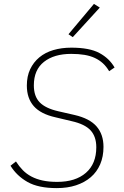

<svg xmlns="http://www.w3.org/2000/svg" viewBox="-20 -955 640 987"><path d="M272 12Q177 12 121.5 -19.5Q66 -51 34 -103L62 -125Q78 -100 97 -80.5Q116 -61 141.5 -47.5Q167 -34 199.5 -27Q232 -20 274 -20Q368 -20 421.5 -66.5Q475 -113 475 -198Q475 -253 445.5 -285Q416 -317 349 -332L265 -352Q189 -369 153.5 -409.5Q118 -450 118 -515Q118 -563 135 -599Q152 -635 182 -660Q212 -685 254 -697.5Q296 -710 347 -710Q440 -710 491 -682.5Q542 -655 569 -608L541 -589Q527 -613 509 -629.5Q491 -646 467.5 -657Q444 -668 414 -673Q384 -678 346 -678Q258 -678 206 -637Q154 -596 154 -516Q154 -460 184 -429Q214 -398 280 -383L363 -364Q441 -346 476.5 -305Q512 -264 512 -200Q512 -150 495 -110.5Q478 -71 446.5 -44Q415 -17 371 -2.5Q327 12 272 12ZM354 -764 332 -779 463 -935 493 -916Z"/></svg>

Font: IBM Plex Mono ExtraLight
Style: Italic
Weight: 200
Italic angle: -9°
Monospace: yes
Designer: Mike Abbink, Paul van der Laan, Pieter van Rosmalen
Foundry: Bold Monday
Version: Version 2.3